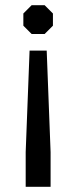

<svg xmlns="http://www.w3.org/2000/svg" viewBox="-20 -518 294 740"><path d="M152 -498 184 -466V-419L152 -387H102L70 -419V-466L102 -498ZM160 -323 175 68V202H79V68L94 -323Z"/></svg>

Font: Chakra Petch Medium
Style: Regular
Weight: 500
Designer: Katatrad Aksorn Co.,Ltd.
Foundry: Cadson Demak Co.,Ltd.
Version: Version 1.000; ttfautohint (v1.6)